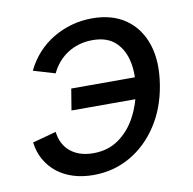

<svg xmlns="http://www.w3.org/2000/svg" viewBox="-68 -621 706 701"><g transform="rotate(-10 285.0 -271.0)"><path d="M224.1 11.7Q184.1 11.7 150.1 1.2Q116.2 -9.3 90.3 -29.5Q64.5 -49.8 48.1 -78.4Q31.7 -106.9 26.9 -143.6L114.7 -167.5Q117.2 -145.5 126.2 -127Q135.3 -108.4 150.9 -95Q166.5 -81.5 188.2 -74.2Q210 -66.9 237.3 -66.9Q292 -66.9 331.8 -95.2Q371.6 -123.5 396.2 -169.7Q420.9 -215.8 429.7 -269.5Q439 -324.2 429.4 -370.6Q419.9 -417 389.6 -445.6Q359.4 -474.1 304.7 -474.1Q277.8 -474.1 254.2 -467Q230.5 -460 210.9 -447Q191.4 -434.1 176.5 -416.5Q161.6 -398.9 151.9 -377.9L71.3 -401.9Q88.4 -437.5 114 -465.6Q139.6 -493.7 171.9 -512.9Q204.1 -532.2 241 -542.5Q277.8 -552.7 317.4 -552.7Q391.6 -552.7 441.7 -517.6Q491.7 -482.4 512.5 -418.7Q533.2 -355 519 -269.5Q505.4 -185.5 463.6 -122.1Q421.9 -58.6 360.1 -23.4Q298.3 11.7 224.1 11.7ZM437.5 -234.4H185.1L198.2 -313.5H450.7Z"/></g></svg>

Font: Adwaita Sans
Style: Italic
Weight: 400
Italic angle: -9.39999°
Designer: Rasmus Andersson
Foundry: rsms
Version: Version 4.001;git-9221beed3